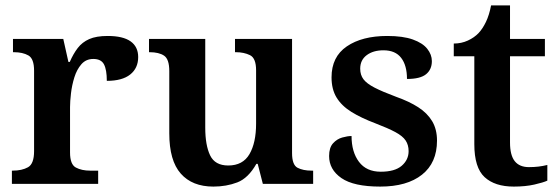

<svg xmlns="http://www.w3.org/2000/svg" viewBox="-20 -680 2065 710"><path d="M24 0V-49H27Q61 -49 83.5 -61.5Q106 -74 106 -121V-419Q106 -463 85 -475Q64 -487 31 -487H28V-536H214L233 -451H238Q251 -481 267.5 -502.5Q284 -524 310 -535.5Q336 -547 378 -547Q435 -547 463 -527Q491 -507 491 -469Q491 -428 461.5 -404.5Q432 -381 375 -381Q375 -422 364.5 -442Q354 -462 325 -462Q298 -462 281 -442.5Q264 -423 255 -394Q246 -365 242.5 -335Q239 -305 239 -284V-116Q239 -72 260.5 -60.5Q282 -49 313 -49H343V0Z M769 10Q691 10 648.5 -38Q606 -86 606 -187V-417Q606 -461 587 -474Q568 -487 533 -487H531V-536H739V-208Q739 -143 757 -105.5Q775 -68 824 -68Q878 -68 902.5 -110Q927 -152 927 -223V-420Q927 -465 904.5 -476Q882 -487 852 -487H849V-536H1060V-114Q1060 -70 1080.5 -59.5Q1101 -49 1132 -49H1138V0H952L933 -74H928Q898 -21 857.5 -5.5Q817 10 769 10Z M1386 10Q1288 10 1242.5 -21.5Q1197 -53 1197 -103Q1197 -134 1211.5 -150Q1226 -166 1245.5 -171.5Q1265 -177 1280 -177Q1280 -118 1307.5 -81.5Q1335 -45 1388 -45Q1440 -45 1465.5 -67Q1491 -89 1491 -121Q1491 -144 1480 -160.5Q1469 -177 1442 -191.5Q1415 -206 1368 -224Q1315 -244 1279 -266.5Q1243 -289 1224.5 -319.5Q1206 -350 1206 -394Q1206 -470 1262.5 -508.5Q1319 -547 1412 -547Q1470 -547 1506.5 -534Q1543 -521 1560 -499.5Q1577 -478 1577 -454Q1577 -423 1555.5 -405.5Q1534 -388 1485 -388Q1485 -438 1463.5 -466Q1442 -494 1398 -494Q1360 -494 1336 -476Q1312 -458 1312 -426Q1312 -403 1324 -387Q1336 -371 1365 -356Q1394 -341 1445 -322Q1493 -305 1526.5 -283.5Q1560 -262 1578 -232Q1596 -202 1596 -160Q1596 -78 1540.5 -34Q1485 10 1386 10Z M1880 10Q1810 10 1772 -25Q1734 -60 1734 -147V-472H1658V-519Q1686 -519 1710 -530Q1734 -541 1750 -558Q1765 -574 1777 -599Q1789 -624 1796 -660H1866V-536H1995V-472H1866V-153Q1866 -106 1883.5 -84Q1901 -62 1936 -62Q1955 -62 1971.5 -64Q1988 -66 2004 -70V-12Q1989 -5 1956 2.5Q1923 10 1880 10Z"/></svg>

Font: Noto Nastaliq Urdu SemiBold
Style: Regular
Weight: 600
Version: Version 3.007